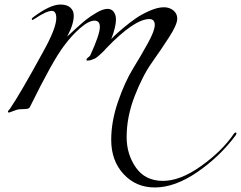

<svg xmlns="http://www.w3.org/2000/svg" viewBox="-20 -480 1062 846"><path d="M305 -411Q305 -373 276 -319Q277 -320 307 -347.5Q337 -375 356.5 -391Q376 -407 405 -424Q434 -441 454 -441Q471 -441 481 -428Q491 -415 491 -394Q491 -377 485.5 -355.5Q480 -334 475 -321L470 -308Q476 -314 485.5 -323.5Q495 -333 523.5 -357Q552 -381 579 -399.5Q606 -418 640.5 -433Q675 -448 702 -448Q727 -448 744 -434Q761 -420 761 -398Q761 -372 726 -317.5Q691 -263 649.5 -204.5Q608 -146 573 -55.5Q538 35 538 124Q538 200 579 258.5Q620 317 698 317Q775 317 867 251Q959 185 1010 110Q1014 104 1018 104Q1022 104 1022 108Q1022 110 1020 114Q950 209 850.5 277.5Q751 346 662 346Q579 346 524.5 287Q470 228 470 136Q470 55 500 -32Q530 -119 566 -177.5Q602 -236 632 -290.5Q662 -345 662 -370Q662 -396 638 -396Q572 -396 448 -267Q447 -265 440.5 -258.5Q434 -252 432 -250Q430 -248 424 -242.5Q418 -237 415 -234.5Q412 -232 406.5 -227.5Q401 -223 396.5 -221.5Q392 -220 386.5 -217.5Q381 -215 375.5 -214Q370 -213 364 -213Q361 -213 361 -216Q361 -222 369 -227.5Q377 -233 379 -239Q420 -329 420 -361Q420 -389 397 -389Q371 -389 333.5 -356.5Q296 -324 262 -278Q213 -214 112 -9Q109 -2 99.5 -0.5Q90 1 76 1Q62 1 53 4L20 16Q15 16 15 11Q15 10 16 8.5Q17 7 19.5 4.5Q22 2 24 -1Q68 -65 168 -248Q228 -355 228 -400Q228 -432 208 -432Q185 -432 134 -398Q125 -392 124 -392Q120 -392 120 -396Q120 -400 126 -404Q201 -460 246 -460Q275 -460 290 -446.5Q305 -433 305 -411Z"/></svg>

Font: Miama Nueva
Style: Medium
Weight: 400
Italic angle: -28°
Version: Version 1.0